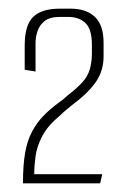

<svg xmlns="http://www.w3.org/2000/svg" viewBox="-20 -646 293 443"><path d="M33 -223Q33 -265 38 -293.5Q43 -322 54 -342.5Q65 -363 80 -378.5Q95 -394 114 -408Q120 -412 125.5 -416.5Q131 -421 135 -425Q157 -442 169.5 -455.5Q182 -469 187 -485.5Q192 -502 192 -523V-543Q192 -579 177 -593Q162 -607 137 -607H118Q95 -607 83 -597.5Q71 -588 66.5 -574Q62 -560 62 -547V-481L37 -485V-541Q37 -588 56.5 -607Q76 -626 118 -626H143Q179 -626 199 -607Q219 -588 219 -547V-516Q219 -482 200.5 -456Q182 -430 148 -405Q142 -400 134.5 -394Q127 -388 119 -380Q90 -356 77.5 -332Q65 -308 62 -285.5Q59 -263 59 -244H216L211 -223Z"/></svg>

Font: Smooch Sans Thin ExtraLight
Style: Regular
Weight: 250
Version: Version 1.010